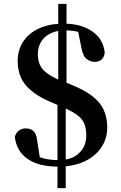

<svg xmlns="http://www.w3.org/2000/svg" viewBox="-20 -851 629 999"><path d="M283 16Q180 16 122.5 -25Q65 -66 57 -140Q65 -163 80.5 -173Q96 -183 113 -183Q138 -183 153.5 -169.5Q169 -156 173 -122L190 -14L124 -65Q164 -40 199 -29Q234 -18 287 -18Q354 -18 391.5 -54.5Q429 -91 429 -145Q429 -185 417 -211Q405 -237 375.5 -257Q346 -277 293 -299L256 -315Q166 -351 119 -402Q72 -453 72 -534Q72 -591 101 -635Q130 -679 184 -703.5Q238 -728 311 -728Q403 -728 461 -687Q519 -646 525 -575Q521 -551 506.5 -540Q492 -529 474 -529Q452 -529 432 -543Q412 -557 404 -600L383 -704L456 -651Q417 -677 387 -685Q357 -693 320 -693Q255 -693 216 -659.5Q177 -626 177 -568Q177 -516 207.5 -485Q238 -454 305 -428L337 -416Q414 -386 457.5 -353Q501 -320 519.5 -279.5Q538 -239 538 -188Q538 -128 505.5 -81.5Q473 -35 416 -9.5Q359 16 283 16ZM279 128V-359H322V128ZM283 -359V-831H326V-359Z"/></svg>

Font: Noto Serif SC ExtraLight
Style: Bold
Weight: 700
Version: Version 2.002-H1;hotconv 1.1.0;makeotfexe 2.6.0